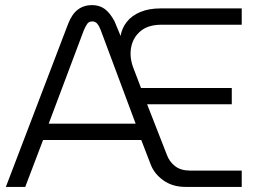

<svg xmlns="http://www.w3.org/2000/svg" viewBox="-20 -733 993 753"><path d="M3 0 247 -639Q262 -678 285.5 -695.5Q309 -713 341 -713Q370 -713 390.5 -698Q411 -683 429 -650L453 -592Q458 -623 477.5 -647.5Q497 -672 530.5 -686Q564 -700 609 -700H928V-636H613Q562 -636 532.5 -612Q503 -588 495 -550.5Q487 -513 501 -472L533 -388H889V-324H557L634 -127Q644 -99 666.5 -81.5Q689 -64 725 -64H928V0H707Q657 0 621 -25.5Q585 -51 571 -88L534 -184H149L79 0ZM171 -248H512L375 -615Q369 -631 361.5 -640Q354 -649 342 -649Q329 -649 322.5 -640Q316 -631 309 -615Z"/></svg>

Font: MuseoModerno Thin Light
Style: Regular
Weight: 300
Version: Version 1.003